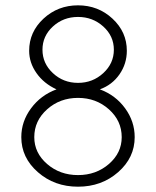

<svg xmlns="http://www.w3.org/2000/svg" viewBox="-20 -703 594 731"><path d="M277 7.8Q187.3 7.8 124.2 -47.5Q61.1 -102.7 61.1 -180.8Q61.1 -240.6 98.2 -290.6Q135.2 -340.7 195.1 -362.8Q146.9 -384.9 119 -424.6Q91 -464.2 91 -509.8Q91 -581.3 145.6 -632Q200.3 -682.7 277 -682.7Q353.7 -682.7 408.3 -632Q462.9 -581.3 462.9 -509.8Q462.9 -460.3 435 -420Q407 -379.7 360.2 -362.8Q420 -340.7 456.4 -290.6Q492.8 -240.6 492.8 -180.8Q492.8 -102.7 429.8 -47.5Q366.7 7.8 277 7.8ZM277 -36.4Q345.9 -36.4 394.7 -78.7Q443.4 -120.9 443.4 -180.8Q443.4 -243.2 394.7 -286.7Q345.9 -330.3 277 -330.3Q208.1 -330.3 159.3 -286.7Q110.5 -243.2 110.5 -180.8Q110.5 -120.9 159.3 -78.7Q208.1 -36.4 277 -36.4ZM277 -387.5Q332.9 -387.5 373.2 -424.6Q413.5 -461.6 413.5 -513.7Q413.5 -565.7 373.2 -602.1Q332.9 -638.5 277 -638.5Q221.1 -638.5 181.4 -602.1Q141.7 -565.7 141.7 -513.7Q141.7 -461.6 181.4 -424.6Q221.1 -387.5 277 -387.5Z"/></svg>

Font: Lohit Bengali
Style: Regular
Weight: 400
Version: Version 2.91.5